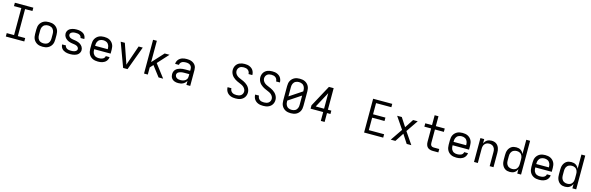

<svg xmlns="http://www.w3.org/2000/svg" viewBox="93 -2385 12414 4036"><g transform="rotate(15 6300.0 -367.5)"><path d="M99 0V-74H259V-662H99V-735H501V-662H341V-74H501V0Z M900 8Q871 8 841.5 3Q812 -2 786 -15Q760 -28 738.5 -49Q717 -70 703.5 -96Q690 -122 685 -151.5Q680 -181 680 -210V-310Q680 -339 685 -368.5Q690 -398 703.5 -424Q717 -450 738.5 -471Q760 -492 786 -505Q812 -518 841.5 -523Q871 -528 900 -528Q929 -528 958.5 -523Q988 -518 1014 -505Q1040 -492 1061.5 -471Q1083 -450 1096.5 -424Q1110 -398 1115 -368.5Q1120 -339 1120 -310V-210Q1120 -181 1115 -151.5Q1110 -122 1096.5 -96Q1083 -70 1061.5 -49Q1040 -28 1014 -15Q988 -2 958.5 3Q929 8 900 8ZM900 -66Q919 -66 937.5 -69.5Q956 -73 973 -82Q990 -91 1002.5 -105Q1015 -119 1023 -136.5Q1031 -154 1034 -172.5Q1037 -191 1037 -210V-310Q1037 -329 1034 -347.5Q1031 -366 1023 -383.5Q1015 -401 1002.5 -415Q990 -429 973 -438Q956 -447 937.5 -451Q919 -455 900 -455Q881 -455 862.5 -451Q844 -447 827 -438Q810 -429 797.5 -415Q785 -401 777 -383.5Q769 -366 766 -347.5Q763 -329 763 -310V-210Q763 -191 766 -172.5Q769 -154 777 -136.5Q785 -119 797.5 -105Q810 -91 827 -82Q844 -73 862.5 -69.5Q881 -66 900 -66Z M1499 8Q1474 8 1450 5.5Q1426 3 1402.5 -4Q1379 -11 1357.5 -23.5Q1336 -36 1320 -54Q1304 -72 1295 -95.5Q1286 -119 1286 -143Q1286 -144 1286 -144.5Q1286 -145 1286 -146H1369Q1369 -146 1369 -145.5Q1369 -145 1369 -145Q1369 -131 1375.5 -118Q1382 -105 1392.5 -95.5Q1403 -86 1416 -80Q1429 -74 1442.5 -71Q1456 -68 1470.5 -67Q1485 -66 1499 -66Q1513 -66 1526.5 -66.5Q1540 -67 1553.5 -70Q1567 -73 1580 -77.5Q1593 -82 1604 -90Q1615 -98 1622 -110Q1629 -122 1629 -136Q1629 -155 1617.5 -171Q1606 -187 1589.5 -196.5Q1573 -206 1554 -210Q1535 -214 1516 -216.5Q1497 -219 1478 -222Q1459 -225 1440.5 -230Q1422 -235 1404.5 -242Q1387 -249 1371 -259.5Q1355 -270 1341 -283.5Q1327 -297 1317 -313Q1307 -329 1301.5 -347.5Q1296 -366 1296 -385Q1296 -409 1304.5 -431Q1313 -453 1329 -470.5Q1345 -488 1365.5 -499Q1386 -510 1408.5 -516.5Q1431 -523 1454.5 -525.5Q1478 -528 1501 -528Q1525 -528 1548.5 -525.5Q1572 -523 1594.5 -516Q1617 -509 1638 -496.5Q1659 -484 1674 -466Q1689 -448 1697.5 -425Q1706 -402 1706 -379Q1706 -378 1706 -377Q1706 -376 1706 -376H1623Q1623 -376 1623 -376.5Q1623 -377 1623 -377Q1623 -397 1610.5 -414Q1598 -431 1580 -440Q1562 -449 1541.5 -451.5Q1521 -454 1501 -454Q1488 -454 1475 -453.5Q1462 -453 1449.5 -450Q1437 -447 1424.5 -442Q1412 -437 1401.5 -429Q1391 -421 1385 -409.5Q1379 -398 1379 -385Q1379 -366 1390.5 -349.5Q1402 -333 1418.5 -323.5Q1435 -314 1453.5 -310Q1472 -306 1491 -303.5Q1510 -301 1529 -298Q1548 -295 1566.5 -290Q1585 -285 1603 -278Q1621 -271 1637 -260.5Q1653 -250 1667 -236.5Q1681 -223 1691 -207Q1701 -191 1706.5 -172.5Q1712 -154 1712 -135Q1712 -111 1702.5 -88.5Q1693 -66 1676.5 -48.5Q1660 -31 1638.5 -20Q1617 -9 1594 -3Q1571 3 1547 5.5Q1523 8 1499 8Z M2102 8Q2073 8 2043.5 3Q2014 -2 1987.5 -15Q1961 -28 1939.5 -48.5Q1918 -69 1904.5 -95.5Q1891 -122 1885.5 -151Q1880 -180 1880 -210V-310Q1880 -339 1885 -368.5Q1890 -398 1903.5 -424Q1917 -450 1938.5 -471Q1960 -492 1986 -505Q2012 -518 2041.5 -523Q2071 -528 2100 -528Q2129 -528 2158.5 -523Q2188 -518 2214 -505Q2240 -492 2261.5 -471Q2283 -450 2296.5 -424Q2310 -398 2315 -368.5Q2320 -339 2320 -310V-223H1963V-210Q1963 -191 1966 -172Q1969 -153 1977 -136Q1985 -119 1998.5 -104.5Q2012 -90 2028.5 -81.5Q2045 -73 2064 -69.5Q2083 -66 2102 -66Q2124 -66 2145 -69Q2166 -72 2185.5 -81Q2205 -90 2219 -107Q2233 -124 2235 -146H2318Q2316 -121 2306.5 -98Q2297 -75 2281 -56.5Q2265 -38 2244 -25Q2223 -12 2199.5 -4.5Q2176 3 2151.5 5.5Q2127 8 2102 8ZM1963 -297H2237V-310Q2237 -329 2234 -347.5Q2231 -366 2223 -383.5Q2215 -401 2202.5 -415Q2190 -429 2173 -438Q2156 -447 2137.5 -451Q2119 -455 2100 -455Q2081 -455 2062.5 -451Q2044 -447 2027 -438Q2010 -429 1997.5 -415Q1985 -401 1977 -383.5Q1969 -366 1966 -347.5Q1963 -329 1963 -310Z M2652 0 2460 -520H2550L2670 -173Q2678 -151 2685.5 -128.5Q2693 -106 2700 -83Q2707 -106 2714.5 -128.5Q2722 -151 2730 -173L2850 -520H2940L2748 0Z M3107 0V-735H3189V-271L3417 -520H3523L3307 -283L3523 0H3423L3252 -224L3189 -155V0Z M3851 8Q3830 8 3808.5 5Q3787 2 3767 -6Q3747 -14 3730 -27.5Q3713 -41 3701.5 -59Q3690 -77 3685 -98Q3680 -119 3680 -141Q3680 -169 3689 -195.5Q3698 -222 3717 -242Q3736 -262 3760.5 -274.5Q3785 -287 3812 -294.5Q3839 -302 3866.5 -304.5Q3894 -307 3921 -307H4029V-347Q4029 -363 4025 -379Q4021 -395 4012 -408Q4003 -421 3989.5 -430.5Q3976 -440 3961 -445Q3946 -450 3930 -452Q3914 -454 3898 -454Q3876 -454 3854.5 -450.5Q3833 -447 3813.5 -436.5Q3794 -426 3781.5 -407Q3769 -388 3769 -366H3686Q3686 -391 3694.5 -415Q3703 -439 3718.5 -458.5Q3734 -478 3755 -492Q3776 -506 3799.5 -514Q3823 -522 3848 -525Q3873 -528 3898 -528Q3925 -528 3951.5 -524.5Q3978 -521 4002.5 -511.5Q4027 -502 4048.5 -486Q4070 -470 4085 -448Q4100 -426 4106 -400Q4112 -374 4112 -347V0H4029V-90Q4018 -66 3998.5 -46.5Q3979 -27 3955 -14.5Q3931 -2 3904.5 3Q3878 8 3851 8ZM3882 -65Q3900 -65 3918 -68Q3936 -71 3953 -77Q3970 -83 3985 -94Q4000 -105 4010.5 -120Q4021 -135 4025 -153Q4029 -171 4029 -189V-234H3921Q3905 -234 3888 -233Q3871 -232 3855 -228.5Q3839 -225 3823 -220Q3807 -215 3793 -205.5Q3779 -196 3771 -181Q3763 -166 3763 -150Q3763 -129 3774 -111Q3785 -93 3802.5 -82.5Q3820 -72 3840.5 -68.5Q3861 -65 3882 -65Z M5099 8Q5072 8 5045 4.5Q5018 1 4993 -8.5Q4968 -18 4946 -34.5Q4924 -51 4909 -73Q4894 -95 4886 -121Q4878 -147 4878 -174Q4878 -175 4878 -176Q4878 -177 4878 -178H4961Q4961 -178 4961 -177Q4961 -176 4961 -176Q4961 -151 4972.5 -128Q4984 -105 5004 -90.5Q5024 -76 5049 -71Q5074 -66 5099 -66Q5124 -66 5149 -71.5Q5174 -77 5194.5 -91.5Q5215 -106 5226.5 -129.5Q5238 -153 5238 -179Q5238 -206 5224.5 -231Q5211 -256 5190.5 -274Q5170 -292 5145 -304Q5120 -316 5094 -326.5Q5068 -337 5043.5 -348.5Q5019 -360 4996 -375.5Q4973 -391 4953 -410Q4933 -429 4918.5 -452.5Q4904 -476 4896 -502.5Q4888 -529 4888 -557Q4888 -584 4895 -610Q4902 -636 4916 -658.5Q4930 -681 4951 -698Q4972 -715 4997 -725Q5022 -735 5048.5 -739Q5075 -743 5101 -743Q5127 -743 5153.5 -739.5Q5180 -736 5204 -726Q5228 -716 5249.5 -700Q5271 -684 5285 -662Q5299 -640 5306.5 -614.5Q5314 -589 5314 -562Q5314 -561 5314 -560Q5314 -559 5314 -558H5231Q5231 -559 5231 -559.5Q5231 -560 5231 -561Q5231 -585 5220.5 -607Q5210 -629 5191 -643.5Q5172 -658 5148.5 -663.5Q5125 -669 5101 -669Q5077 -669 5053 -663.5Q5029 -658 5010 -642.5Q4991 -627 4980.5 -604Q4970 -581 4970 -557Q4970 -529 4983 -504Q4996 -479 5017 -461Q5038 -443 5063 -431Q5088 -419 5113.5 -409Q5139 -399 5164 -387Q5189 -375 5212 -360Q5235 -345 5255 -325.5Q5275 -306 5289.5 -282.5Q5304 -259 5312 -232.5Q5320 -206 5320 -178Q5320 -151 5312.5 -124.5Q5305 -98 5290 -75.5Q5275 -53 5253 -36Q5231 -19 5205.5 -9Q5180 1 5153 4.5Q5126 8 5099 8Z M5699 8Q5672 8 5645 4.5Q5618 1 5593 -8.5Q5568 -18 5546 -34.5Q5524 -51 5509 -73Q5494 -95 5486 -121Q5478 -147 5478 -174Q5478 -175 5478 -176Q5478 -177 5478 -178H5561Q5561 -178 5561 -177Q5561 -176 5561 -176Q5561 -151 5572.5 -128Q5584 -105 5604 -90.5Q5624 -76 5649 -71Q5674 -66 5699 -66Q5724 -66 5749 -71.5Q5774 -77 5794.5 -91.5Q5815 -106 5826.5 -129.5Q5838 -153 5838 -179Q5838 -206 5824.5 -231Q5811 -256 5790.5 -274Q5770 -292 5745 -304Q5720 -316 5694 -326.5Q5668 -337 5643.5 -348.5Q5619 -360 5596 -375.5Q5573 -391 5553 -410Q5533 -429 5518.5 -452.5Q5504 -476 5496 -502.5Q5488 -529 5488 -557Q5488 -584 5495 -610Q5502 -636 5516 -658.5Q5530 -681 5551 -698Q5572 -715 5597 -725Q5622 -735 5648.5 -739Q5675 -743 5701 -743Q5727 -743 5753.5 -739.5Q5780 -736 5804 -726Q5828 -716 5849.5 -700Q5871 -684 5885 -662Q5899 -640 5906.5 -614.5Q5914 -589 5914 -562Q5914 -561 5914 -560Q5914 -559 5914 -558H5831Q5831 -559 5831 -559.5Q5831 -560 5831 -561Q5831 -585 5820.5 -607Q5810 -629 5791 -643.5Q5772 -658 5748.5 -663.5Q5725 -669 5701 -669Q5677 -669 5653 -663.5Q5629 -658 5610 -642.5Q5591 -627 5580.5 -604Q5570 -581 5570 -557Q5570 -529 5583 -504Q5596 -479 5617 -461Q5638 -443 5663 -431Q5688 -419 5713.5 -409Q5739 -399 5764 -387Q5789 -375 5812 -360Q5835 -345 5855 -325.5Q5875 -306 5889.5 -282.5Q5904 -259 5912 -232.5Q5920 -206 5920 -178Q5920 -151 5912.5 -124.5Q5905 -98 5890 -75.5Q5875 -53 5853 -36Q5831 -19 5805.5 -9Q5780 1 5753 4.5Q5726 8 5699 8Z M6300 8Q6271 8 6241.5 3Q6212 -2 6186 -15Q6160 -28 6138.5 -49Q6117 -70 6103.5 -96Q6090 -122 6085 -151.5Q6080 -181 6080 -210V-525Q6080 -554 6085 -583.5Q6090 -613 6103.5 -639Q6117 -665 6138.5 -686Q6160 -707 6186 -720Q6212 -733 6241.5 -738Q6271 -743 6300 -743Q6329 -743 6358.5 -738Q6388 -733 6414 -720Q6440 -707 6461.5 -686Q6483 -665 6496.5 -639Q6510 -613 6515 -583.5Q6520 -554 6520 -525V-210Q6520 -181 6515 -151.5Q6510 -122 6496.5 -96Q6483 -70 6461.5 -49Q6440 -28 6414 -15Q6388 -2 6358.5 3Q6329 8 6300 8ZM6163 -322 6437 -504V-525Q6437 -544 6434 -562.5Q6431 -581 6423 -598.5Q6415 -616 6402.5 -630Q6390 -644 6373 -653Q6356 -662 6337.5 -666Q6319 -670 6300 -670Q6281 -670 6262.5 -666Q6244 -662 6227 -653Q6210 -644 6197.5 -630Q6185 -616 6177 -598.5Q6169 -581 6166 -562.5Q6163 -544 6163 -525ZM6300 -66Q6319 -66 6337.5 -69.5Q6356 -73 6373 -82Q6390 -91 6402.5 -105Q6415 -119 6423 -136.5Q6431 -154 6434 -172.5Q6437 -191 6437 -210V-413L6163 -231V-210Q6163 -191 6166 -172.5Q6169 -154 6177 -136.5Q6185 -119 6197.5 -105Q6210 -91 6227 -82Q6244 -73 6262.5 -69.5Q6281 -66 6300 -66Z M6954 0V-193H6680V-266L6934 -735H7037V-266H7112V-193H7037V0ZM6772 -266H6954V-604Z M7896 0V-735H8312V-662H7979V-419H8248V-345H7979V-74H8312V0Z M8476 0 8653 -260 8476 -520H8577L8700 -331L8823 -520H8924L8747 -260L8924 0H8823L8700 -189L8577 0Z M9390 0Q9369 0 9348.5 -3.5Q9328 -7 9309 -16Q9290 -25 9275 -40Q9260 -55 9251 -74Q9242 -93 9238.5 -113.5Q9235 -134 9235 -155V-447H9088V-520H9235V-735H9318V-520H9512V-447H9318V-155Q9318 -139 9321.5 -124Q9325 -109 9335 -97Q9345 -85 9359.5 -79.5Q9374 -74 9390 -74H9512V0Z M9902 8Q9873 8 9843.5 3Q9814 -2 9787.5 -15Q9761 -28 9739.5 -48.5Q9718 -69 9704.5 -95.5Q9691 -122 9685.5 -151Q9680 -180 9680 -210V-310Q9680 -339 9685 -368.5Q9690 -398 9703.5 -424Q9717 -450 9738.5 -471Q9760 -492 9786 -505Q9812 -518 9841.5 -523Q9871 -528 9900 -528Q9929 -528 9958.5 -523Q9988 -518 10014 -505Q10040 -492 10061.5 -471Q10083 -450 10096.5 -424Q10110 -398 10115 -368.5Q10120 -339 10120 -310V-223H9763V-210Q9763 -191 9766 -172Q9769 -153 9777 -136Q9785 -119 9798.5 -104.5Q9812 -90 9828.5 -81.5Q9845 -73 9864 -69.5Q9883 -66 9902 -66Q9924 -66 9945 -69Q9966 -72 9985.5 -81Q10005 -90 10019 -107Q10033 -124 10035 -146H10118Q10116 -121 10106.5 -98Q10097 -75 10081 -56.5Q10065 -38 10044 -25Q10023 -12 9999.5 -4.5Q9976 3 9951.5 5.5Q9927 8 9902 8ZM9763 -297H10037V-310Q10037 -329 10034 -347.5Q10031 -366 10023 -383.5Q10015 -401 10002.5 -415Q9990 -429 9973 -438Q9956 -447 9937.5 -451Q9919 -455 9900 -455Q9881 -455 9862.5 -451Q9844 -447 9827 -438Q9810 -429 9797.5 -415Q9785 -401 9777 -383.5Q9769 -366 9766 -347.5Q9763 -329 9763 -310Z M10288 0V-520H10371V-424Q10381 -448 10397 -468.5Q10413 -489 10434 -502.5Q10455 -516 10480.5 -522Q10506 -528 10532 -528Q10558 -528 10584.5 -521.5Q10611 -515 10633 -500Q10655 -485 10671 -462.5Q10687 -440 10696 -415Q10705 -390 10708.5 -363.5Q10712 -337 10712 -310V0H10629V-310Q10629 -328 10626.5 -346.5Q10624 -365 10617 -382Q10610 -399 10598 -413.5Q10586 -428 10570.5 -437.5Q10555 -447 10536.5 -451Q10518 -455 10500 -455Q10482 -455 10463.5 -451Q10445 -447 10429.5 -437.5Q10414 -428 10402 -413.5Q10390 -399 10383 -382Q10376 -365 10373.5 -346.5Q10371 -328 10371 -310V0Z M11068 8Q11040 8 11013.5 2Q10987 -4 10964 -19Q10941 -34 10924 -56Q10907 -78 10897 -103.5Q10887 -129 10883.5 -156Q10880 -183 10880 -210V-310Q10880 -337 10883.5 -364Q10887 -391 10897 -416.5Q10907 -442 10924 -464Q10941 -486 10964 -501Q10987 -516 11013.5 -522Q11040 -528 11068 -528Q11093 -528 11118.5 -522.5Q11144 -517 11165.5 -503Q11187 -489 11203 -468.5Q11219 -448 11229 -424V-735H11312V0H11229V-96Q11219 -72 11203 -51.5Q11187 -31 11165.5 -17Q11144 -3 11118.5 2.5Q11093 8 11068 8ZM11099 -65Q11118 -65 11136 -69Q11154 -73 11170 -82.5Q11186 -92 11198 -106.5Q11210 -121 11217 -138Q11224 -155 11226.5 -173.5Q11229 -192 11229 -210V-310Q11229 -328 11226.5 -346.5Q11224 -365 11217 -382Q11210 -399 11198 -413.5Q11186 -428 11170 -437.5Q11154 -447 11136 -451Q11118 -455 11099 -455Q11080 -455 11061.5 -451Q11043 -447 11026.5 -438Q11010 -429 10997 -414.5Q10984 -400 10976.5 -383Q10969 -366 10966 -347.5Q10963 -329 10963 -310V-210Q10963 -191 10966 -172.5Q10969 -154 10976.5 -137Q10984 -120 10997 -105.5Q11010 -91 11026.5 -82Q11043 -73 11061.5 -69Q11080 -65 11099 -65Z M11702 8Q11673 8 11643.5 3Q11614 -2 11587.5 -15Q11561 -28 11539.5 -48.5Q11518 -69 11504.5 -95.5Q11491 -122 11485.5 -151Q11480 -180 11480 -210V-310Q11480 -339 11485 -368.5Q11490 -398 11503.5 -424Q11517 -450 11538.5 -471Q11560 -492 11586 -505Q11612 -518 11641.5 -523Q11671 -528 11700 -528Q11729 -528 11758.5 -523Q11788 -518 11814 -505Q11840 -492 11861.5 -471Q11883 -450 11896.5 -424Q11910 -398 11915 -368.5Q11920 -339 11920 -310V-223H11563V-210Q11563 -191 11566 -172Q11569 -153 11577 -136Q11585 -119 11598.5 -104.5Q11612 -90 11628.5 -81.5Q11645 -73 11664 -69.5Q11683 -66 11702 -66Q11724 -66 11745 -69Q11766 -72 11785.5 -81Q11805 -90 11819 -107Q11833 -124 11835 -146H11918Q11916 -121 11906.5 -98Q11897 -75 11881 -56.5Q11865 -38 11844 -25Q11823 -12 11799.5 -4.5Q11776 3 11751.5 5.5Q11727 8 11702 8ZM11563 -297H11837V-310Q11837 -329 11834 -347.5Q11831 -366 11823 -383.5Q11815 -401 11802.5 -415Q11790 -429 11773 -438Q11756 -447 11737.5 -451Q11719 -455 11700 -455Q11681 -455 11662.5 -451Q11644 -447 11627 -438Q11610 -429 11597.5 -415Q11585 -401 11577 -383.5Q11569 -366 11566 -347.5Q11563 -329 11563 -310Z M12268 8Q12240 8 12213.5 2Q12187 -4 12164 -19Q12141 -34 12124 -56Q12107 -78 12097 -103.5Q12087 -129 12083.5 -156Q12080 -183 12080 -210V-310Q12080 -337 12083.5 -364Q12087 -391 12097 -416.5Q12107 -442 12124 -464Q12141 -486 12164 -501Q12187 -516 12213.5 -522Q12240 -528 12268 -528Q12293 -528 12318.5 -522.5Q12344 -517 12365.5 -503Q12387 -489 12403 -468.5Q12419 -448 12429 -424V-735H12512V0H12429V-96Q12419 -72 12403 -51.5Q12387 -31 12365.5 -17Q12344 -3 12318.5 2.5Q12293 8 12268 8ZM12299 -65Q12318 -65 12336 -69Q12354 -73 12370 -82.5Q12386 -92 12398 -106.5Q12410 -121 12417 -138Q12424 -155 12426.5 -173.5Q12429 -192 12429 -210V-310Q12429 -328 12426.5 -346.5Q12424 -365 12417 -382Q12410 -399 12398 -413.5Q12386 -428 12370 -437.5Q12354 -447 12336 -451Q12318 -455 12299 -455Q12280 -455 12261.5 -451Q12243 -447 12226.5 -438Q12210 -429 12197 -414.5Q12184 -400 12176.5 -383Q12169 -366 12166 -347.5Q12163 -329 12163 -310V-210Q12163 -191 12166 -172.5Q12169 -154 12176.5 -137Q12184 -120 12197 -105.5Q12210 -91 12226.5 -82Q12243 -73 12261.5 -69Q12280 -65 12299 -65Z"/></g></svg>

Font: Iosevka SS04 Extended
Style: Regular
Weight: 400
Width: 7
Monospace: yes
Designer: Belleve Invis
Foundry: Belleve Invis
Version: Version 19.0.0; ttfautohint (v1.8.4)